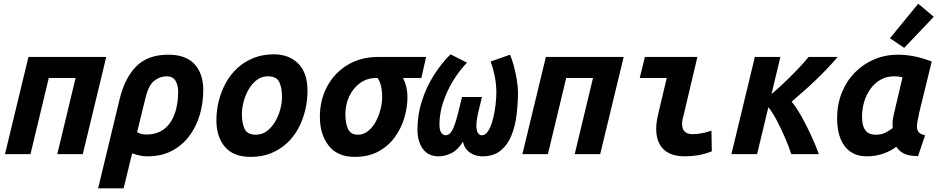

<svg xmlns="http://www.w3.org/2000/svg" viewBox="-20 -834 5080 1039"><path d="M7 0 134 -526H555L428 0H290L389 -412H244L145 0Z M511 185 628 -300Q655 -411 717 -474.5Q779 -538 891 -538Q986 -538 1033 -486.5Q1080 -435 1080 -347Q1080 -277 1061 -212.5Q1042 -148 1004 -97.5Q966 -47 909.5 -17.5Q853 12 778 12Q753 12 731 6.5Q709 1 695 -4L649 185ZM772 -106Q818 -106 851 -124.5Q884 -143 904.5 -175.5Q925 -208 934.5 -249.5Q944 -291 944 -337Q944 -375 929 -398Q914 -421 882 -421Q845 -421 814 -396.5Q783 -372 766 -299L722 -119Q727 -115 741.5 -110.5Q756 -106 772 -106Z M1337 15Q1243 15 1197 -39.5Q1151 -94 1151 -183Q1151 -236 1164 -288Q1177 -340 1202 -385.5Q1227 -431 1264.5 -465.5Q1302 -500 1351.5 -520Q1401 -540 1462 -540Q1544 -540 1594 -490Q1644 -440 1644 -342Q1644 -289 1631.5 -237Q1619 -185 1594.5 -139.5Q1570 -94 1533 -59.5Q1496 -25 1447 -5Q1398 15 1337 15ZM1365 -105Q1398 -105 1424 -124.5Q1450 -144 1468.5 -175Q1487 -206 1496.5 -241.5Q1506 -277 1506 -308Q1506 -360 1491 -390.5Q1476 -421 1429 -421Q1396 -421 1370 -401.5Q1344 -382 1326 -351Q1308 -320 1298.5 -284.5Q1289 -249 1289 -218Q1289 -166 1304 -135.5Q1319 -105 1365 -105Z M1900 15Q1806 15 1758.5 -46Q1711 -107 1711 -202Q1711 -292 1750 -365.5Q1789 -439 1860.5 -482.5Q1932 -526 2029 -526H2286L2260 -412H2161Q2173 -388 2179 -362.5Q2185 -337 2185 -309Q2185 -255 2168.5 -198Q2152 -141 2117.5 -93Q2083 -45 2029 -15Q1975 15 1900 15ZM1917 -105Q1947 -105 1971.5 -124.5Q1996 -144 2013 -175Q2030 -206 2039 -241.5Q2048 -277 2048 -308Q2048 -343 2041.5 -369.5Q2035 -396 2023 -412H2017Q1965 -412 1927 -383.5Q1889 -355 1869 -310.5Q1849 -266 1849 -218Q1849 -166 1863.5 -135.5Q1878 -105 1917 -105Z M2354 12Q2297 12 2268 -28.5Q2239 -69 2239 -132Q2239 -213 2263 -287.5Q2287 -362 2327.5 -426.5Q2368 -491 2418 -540L2507 -495Q2464 -450 2430.5 -394.5Q2397 -339 2377.5 -279Q2358 -219 2358 -159Q2358 -130 2368 -116Q2378 -102 2391 -102Q2401 -102 2410 -108Q2419 -114 2427 -128.5Q2435 -143 2443 -167Q2451 -191 2460 -226L2480 -309H2588L2568 -226Q2563 -204 2560.5 -186Q2558 -168 2558 -155Q2558 -128 2566 -115Q2574 -102 2588 -102Q2608 -102 2623 -127Q2638 -152 2647.5 -189.5Q2657 -227 2661.5 -265Q2666 -303 2666 -329Q2666 -379 2657 -423Q2648 -467 2635 -501L2740 -538Q2751 -513 2761 -475.5Q2771 -438 2777 -400.5Q2783 -363 2783 -336Q2783 -275 2775.5 -213Q2768 -151 2747.5 -100.5Q2727 -50 2689 -19Q2651 12 2590 12Q2553 12 2523.5 -8Q2494 -28 2485 -67Q2459 -24 2424 -6Q2389 12 2354 12Z M2807 0 2934 -526H3355L3228 0H3090L3189 -412H3044L2945 0Z M3686 12Q3634 12 3599.5 -5.5Q3565 -23 3548 -56.5Q3531 -90 3531 -136Q3531 -155 3534 -176.5Q3537 -198 3543 -222L3588 -412H3442L3470 -526H3754L3678 -205Q3674 -193 3672.5 -182.5Q3671 -172 3671 -164Q3671 -136 3685 -122Q3699 -108 3728 -108Q3747 -108 3773 -112Q3799 -116 3830 -127L3832 -15Q3791 1 3754.5 6.5Q3718 12 3686 12Z M3938 0 4065 -526H4203L4155 -325Q4183 -348 4220 -383Q4257 -418 4294 -456.5Q4331 -495 4356 -526H4513Q4486 -494 4455 -461.5Q4424 -429 4391.5 -398Q4359 -367 4326.5 -338.5Q4294 -310 4264 -284Q4291 -251 4319 -200.5Q4347 -150 4371.5 -96.5Q4396 -43 4411 0H4262Q4250 -38 4229 -87Q4208 -136 4184 -181.5Q4160 -227 4138 -254L4077 0Z M4669 12Q4620 12 4584.5 -11.5Q4549 -35 4529.5 -80.5Q4510 -126 4510 -193Q4510 -269 4535.5 -332.5Q4561 -396 4606.5 -442Q4652 -488 4711.5 -513Q4771 -538 4838 -538Q4883 -538 4928 -529Q4973 -520 5022 -501L4954 -223Q4950 -202 4946 -183Q4942 -164 4942 -150Q4942 -129 4952.5 -118Q4963 -107 4986 -102L4948 11Q4896 10 4870.5 -3.5Q4845 -17 4830 -40Q4808 -21 4765 -4.5Q4722 12 4669 12ZM4719 -105Q4751 -105 4773 -117Q4795 -129 4811 -141Q4810 -153 4810 -166Q4810 -179 4812 -191.5Q4814 -204 4817 -216L4864 -416Q4851 -419 4840 -420Q4829 -421 4817 -421Q4778 -421 4746 -403Q4714 -385 4691.5 -354.5Q4669 -324 4657 -285Q4645 -246 4645 -204Q4645 -165 4654.5 -143.5Q4664 -122 4680.5 -113.5Q4697 -105 4719 -105ZM4873 -575 4796 -627 4949 -814 5033 -743Z"/></svg>

Font: Ubuntu Sans Mono
Style: Italic
Weight: 400
Italic angle: -13.5°
Monospace: yes
Designer: Dalton Maag Ltd
Foundry: Dalton Maag Ltd
Version: Version 1.006